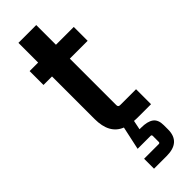

<svg xmlns="http://www.w3.org/2000/svg" viewBox="-276 -631 861 861"><g transform="rotate(-45 154.5 -200.5)"><path d="M208 144V106Q208 99 201 99H119L143 -12Q77 -38 77 -132V-402H23V-490H77V-615H190V-490H303V-402H190V-107Q190 -95 202 -95H303V0H226Q205 0 196 -1L187 43H197Q237 43 257 57.5Q277 72 277 107V134Q277 214 188 214H108V151H201Q208 151 208 144Z"/></g></svg>

Font: Gemunu Libre
Style: Bold
Weight: 700
Designer: Puspanada Ekanayake, Sola Matas, Pathum Egodawatta, Kosala Senevirathne
Foundry: mooniak
Version: Version 1.100